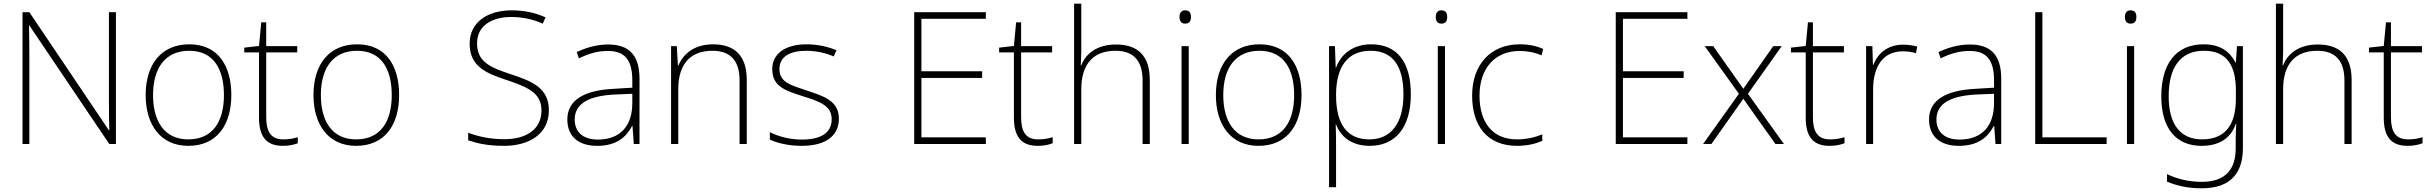

<svg xmlns="http://www.w3.org/2000/svg" viewBox="-20 -780 13169 1040"><path d="M608 0V-714H570V-231C570 -181 571 -120 572 -74H570L139 -714H102V0H139V-481C139 -538 138 -587 137 -642H139L572 0Z M1233 -265C1233 -423 1162 -540 1005 -540C857 -540 769 -435 769 -265C769 -104 850 10 1000 10C1156 10 1233 -105 1233 -265ZM809 -265C809 -415 878 -505 1005 -505C1140 -505 1193 -401 1193 -265C1193 -124 1134 -25 1000 -25C871 -25 809 -122 809 -265Z M1515 -25C1446 -25 1422 -68 1422 -146V-496H1590V-530H1422V-659H1395L1383 -531L1303 -522V-496H1383V-143C1383 -43 1420 10 1512 10C1546 10 1571 4 1593 -4V-37C1572 -30 1546 -25 1515 -25Z M2142 -265C2142 -423 2071 -540 1914 -540C1766 -540 1678 -435 1678 -265C1678 -104 1759 10 1909 10C2065 10 2142 -105 2142 -265ZM1718 -265C1718 -415 1787 -505 1914 -505C2049 -505 2102 -401 2102 -265C2102 -124 2043 -25 1909 -25C1780 -25 1718 -122 1718 -265Z M2953 -182C2953 -299 2871 -338 2744 -379C2638 -414 2564 -444 2564 -545C2564 -643 2647 -688 2749 -688C2804 -688 2861 -678 2920 -652L2935 -686C2877 -712 2817 -724 2751 -724C2624 -724 2524 -662 2524 -544C2524 -426 2603 -386 2720 -348C2844 -307 2913 -275 2913 -181C2913 -75 2824 -26 2713 -26C2633 -26 2568 -41 2516 -61V-20C2563 -4 2621 10 2710 10C2846 10 2953 -54 2953 -182Z M3274 -539C3213 -539 3155 -522 3104 -498L3116 -464C3171 -491 3219 -504 3273 -504C3361 -504 3405 -459 3405 -345V-305L3305 -299C3144 -291 3053 -238 3053 -133C3053 -44 3110 10 3214 10C3319 10 3372 -37 3404 -98H3406L3413 0H3444V-353C3444 -482 3387 -539 3274 -539ZM3309 -268 3405 -272V-219C3404 -101 3343 -24 3218 -24C3139 -24 3093 -64 3093 -133C3093 -221 3173 -261 3309 -268Z M3842 -540C3739 -540 3680 -486 3655 -426H3652L3646 -530H3615V0H3654V-297C3654 -437 3723 -505 3839 -505C3933 -505 3986 -455 3986 -345V0H4025V-347C4025 -479 3959 -540 3842 -540Z M4524 -137C4524 -235 4440 -260 4349 -290C4264 -319 4202 -333 4202 -407C4202 -472 4257 -505 4348 -505C4400 -505 4458 -492 4496 -474L4511 -508C4467 -526 4412 -540 4349 -540C4235 -540 4163 -490 4163 -406C4163 -310 4235 -289 4331 -258C4422 -230 4485 -206 4485 -135C4485 -67 4437 -24 4323 -24C4261 -24 4200 -39 4150 -64V-24C4188 -6 4249 10 4322 10C4454 10 4524 -45 4524 -137Z M5320 0V-36H4971V-358H5300V-394H4971V-678H5320V-714H4932V0Z M5604 -25C5535 -25 5511 -68 5511 -146V-496H5679V-530H5511V-659H5484L5472 -531L5392 -522V-496H5472V-143C5472 -43 5509 10 5601 10C5635 10 5660 4 5682 -4V-37C5661 -30 5635 -25 5604 -25Z M5837 -504V-760H5798V0H5837V-297C5837 -437 5906 -505 6022 -505C6116 -505 6169 -455 6169 -345V0H6208V-347C6208 -479 6142 -539 6025 -539C5921 -539 5860 -488 5837 -426H5834C5835 -454 5837 -475 5837 -504Z M6399 -724C6378 -724 6369 -709 6369 -688C6369 -667 6378 -652 6399 -652C6424 -652 6431 -667 6431 -688C6431 -709 6424 -724 6399 -724ZM6419 -530H6380V0H6419Z M7030 -265C7030 -423 6959 -540 6802 -540C6654 -540 6566 -435 6566 -265C6566 -104 6647 10 6797 10C6953 10 7030 -105 7030 -265ZM6606 -265C6606 -415 6675 -505 6802 -505C6937 -505 6990 -401 6990 -265C6990 -124 6931 -25 6797 -25C6668 -25 6606 -122 6606 -265Z M7407 -540C7302 -540 7241 -480 7217 -414H7215L7211 -530H7179V234H7217V16C7217 -23 7217 -66 7215 -106H7217C7241 -42 7299 10 7399 10C7539 10 7622 -90 7622 -269C7622 -447 7546 -540 7407 -540ZM7404 -505C7522 -505 7582 -425 7582 -269C7582 -111 7514 -25 7397 -25C7282 -25 7217 -101 7217 -263V-269C7218 -419 7280 -505 7404 -505Z M7787 -724C7766 -724 7757 -709 7757 -688C7757 -667 7766 -652 7787 -652C7812 -652 7819 -667 7819 -688C7819 -709 7812 -724 7787 -724ZM7807 -530H7768V0H7807Z M8198 10C8254 10 8300 -2 8334 -17V-52C8295 -36 8247 -25 8197 -25C8056 -25 7994 -127 7994 -262C7994 -407 8075 -504 8212 -504C8250 -504 8291 -497 8330 -480L8339 -515C8303 -531 8262 -540 8212 -540C8054 -540 7954 -430 7954 -262C7954 -100 8034 10 8198 10Z M9120 0V-36H8771V-358H9100V-394H8771V-678H9120V-714H8732V0Z M9399 -272 9205 0H9250L9423 -245L9597 0H9643L9448 -272L9631 -530H9585L9423 -299L9260 -530H9214Z M9893 -25C9824 -25 9800 -68 9800 -146V-496H9968V-530H9800V-659H9773L9761 -531L9681 -522V-496H9761V-143C9761 -43 9798 10 9890 10C9924 10 9949 4 9971 -4V-37C9950 -30 9924 -25 9893 -25Z M10288 -538C10205 -538 10150 -490 10128 -429H10125L10122 -530H10088V0H10126V-295C10126 -421 10181 -502 10286 -502C10314 -502 10335 -499 10358 -492L10365 -528C10342 -534 10317 -538 10288 -538Z M10650 -539C10589 -539 10531 -522 10480 -498L10492 -464C10547 -491 10595 -504 10649 -504C10737 -504 10781 -459 10781 -345V-305L10681 -299C10520 -291 10429 -238 10429 -133C10429 -44 10486 10 10590 10C10695 10 10748 -37 10780 -98H10782L10789 0H10820V-353C10820 -482 10763 -539 10650 -539ZM10685 -268 10781 -272V-219C10780 -101 10719 -24 10594 -24C10515 -24 10469 -64 10469 -133C10469 -221 10549 -261 10685 -268Z M11004 0H11391V-36H11043V-714H11004Z M11520 -724C11499 -724 11490 -709 11490 -688C11490 -667 11499 -652 11520 -652C11545 -652 11552 -667 11552 -688C11552 -709 11545 -724 11520 -724ZM11540 -530H11501V0H11540Z M11916 -540C11765 -540 11687 -432 11687 -258C11687 -83 11768 10 11905 10C11999 10 12063 -30 12090 -108H12093C12091 -74 12090 -49 12090 -15V23C12090 134 12038 205 11906 205C11831 205 11767 187 11718 163V204C11767 224 11825 240 11905 240C12066 240 12129 154 12129 22V-530H12097L12091 -443H12088C12058 -500 12007 -540 11916 -540ZM11918 -505C12048 -505 12091 -418 12091 -289V-246C12091 -132 12054 -25 11908 -25C11791 -25 11727 -106 11727 -258C11727 -413 11789 -505 11918 -505Z M12347 -504V-760H12308V0H12347V-297C12347 -437 12416 -505 12532 -505C12626 -505 12679 -455 12679 -345V0H12718V-347C12718 -479 12652 -539 12535 -539C12431 -539 12370 -488 12347 -426H12344C12345 -454 12347 -475 12347 -504Z M13024 -25C12955 -25 12931 -68 12931 -146V-496H13099V-530H12931V-659H12904L12892 -531L12812 -522V-496H12892V-143C12892 -43 12929 10 13021 10C13055 10 13080 4 13102 -4V-37C13081 -30 13055 -25 13024 -25Z"/></svg>

Font: Noto Sans Ethiopic ExtraLight
Style: Regular
Weight: 200
Designer: Monotype Design Team
Foundry: Monotype Imaging Inc.
Version: Version 2.102